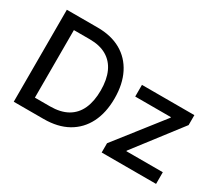

<svg xmlns="http://www.w3.org/2000/svg" viewBox="-125 -1022 1510 1315"><g transform="rotate(30 630.0 -364.0)"><path d="M313.5 0H133.8V-96.7H307.6Q390.6 -96.7 445.6 -127.9Q500.5 -159.2 527.6 -219.2Q554.7 -279.3 554.7 -364.7Q554.7 -450.2 527.6 -509.5Q500.5 -568.8 447 -599.9Q393.6 -630.9 314 -630.9H130.4V-727.5H320.8Q428.2 -727.5 504.9 -684.1Q581.5 -640.6 622.8 -559.1Q664.1 -477.5 664.1 -364.7Q664.1 -251.5 622.6 -169.7Q581.1 -87.9 502.9 -43.9Q424.8 0 313.5 0ZM188.5 -727.5V0H77.1V-727.5ZM772.5 0V-73.2L1062 -442.4V-446.8H779.8V-539.1H1194.3V-460.4L914.6 -96.7V-92.3H1202.6V0Z"/></g></svg>

Font: Inter 18pt Medium
Style: Regular
Weight: 500
Designer: Rasmus Andersson
Foundry: rsms
Version: Version 4.001;git-66647c0bb